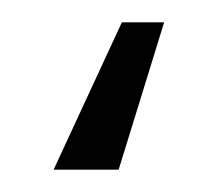

<svg xmlns="http://www.w3.org/2000/svg" viewBox="-20 18 199 173"><path d="M28.3 170.9 89.8 38.1H127.9L86.9 170.9Z"/></svg>

Font: Gothic A1 Light
Style: Regular
Weight: 300
Version: Version 2.50